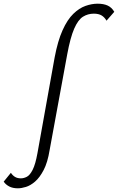

<svg xmlns="http://www.w3.org/2000/svg" viewBox="-154 -731 639 1040"><path d="M-57 289Q-85 289 -104 279Q-123 269 -134 253L-95 205Q-86 219 -73 227Q-60 235 -41 235Q-25 235 -8.5 226.5Q8 218 23 188.5Q38 159 49 98L142 -420Q159 -510 185 -567.5Q211 -625 243 -656Q275 -687 309 -699Q343 -711 375 -711Q407 -711 429 -701Q451 -691 465 -667L423 -619Q412 -638 396 -647.5Q380 -657 354 -657Q322 -657 295.5 -640.5Q269 -624 248 -576Q227 -528 210 -436L115 81Q104 149 82.5 190Q61 231 36 252.5Q11 274 -13.5 281.5Q-38 289 -57 289Z"/></svg>

Font: Ysabeau Infant
Style: Italic
Weight: 400
Italic angle: -12°
Designer: Christian Thalmann (Catharsis Fonts)
Version: Version 2.001;gftools[0.9.30]; featfreeze: ss01,ss02,lnum